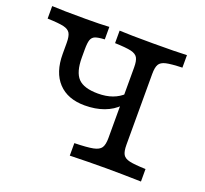

<svg xmlns="http://www.w3.org/2000/svg" viewBox="-103 -693 871 815"><g transform="rotate(20 332.5 -285.5)"><path d="M112.2 -395.4V-445.2Q112.2 -475 104.3 -488.7Q96.4 -502.4 73.9 -507.7Q51.4 -512.9 0.9 -514.5V-571Q46.3 -568.5 153.7 -568.5Q221.5 -568.5 259.1 -571V-514.5Q229.3 -512.9 216.4 -507.7Q203.5 -502.5 198.6 -488.8Q193.8 -475.1 193.8 -445.2V-408.7Q193.8 -343.2 220 -315.8Q246.2 -288.4 310.1 -288.4Q346.7 -288.4 375.1 -298.8Q403.5 -309.2 424.9 -329.9V-277.2Q398.8 -249.9 360.5 -235.9Q322.3 -221.8 273.9 -221.8Q196.9 -221.8 154.5 -267.1Q112.2 -312.4 112.2 -395.4ZM416.8 -126.2V-445.2Q416.8 -475 408.9 -488.7Q401 -502.4 378.5 -507.7Q356 -512.9 305.5 -514.5V-571Q351.2 -568.5 457.5 -568.5Q565.2 -568.5 609.7 -571V-514.5Q559.2 -512.9 536.7 -507.7Q514.2 -502.5 506.3 -488.8Q498.4 -475.1 498.4 -445.2V-125.8Q498.4 -95.9 506.3 -82.2Q514.2 -68.5 536.7 -63.3Q559.2 -58.1 609.7 -56.5V0Q517.4 -2.4 452.3 -2.4Q372.4 -2.4 288.2 0V-56.5Q346.4 -57.9 372.4 -63.2Q398.4 -68.4 407.6 -82.3Q416.8 -96.1 416.8 -126.2Z"/></g></svg>

Font: Playfair Micro SmCond SmLight
Style: Regular
Weight: 360
Width: 4
Designer: Claus Eggers Sørensen
Foundry: Claus Eggers Sørensen
Version: Version 2.100;Glyphs 3.2 (3219)